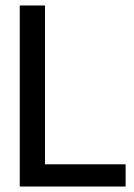

<svg xmlns="http://www.w3.org/2000/svg" viewBox="-20 -680 487 700"><path d="M52 0V-660H144V0ZM81 0V-81H438V0Z"/></svg>

Font: Bricolage Grotesque 96pt
Style: Regular
Weight: 400
Version: Version 1.001;gftools[0.9.33.dev8+g029e19f]